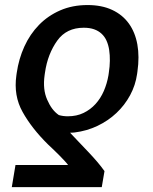

<svg xmlns="http://www.w3.org/2000/svg" viewBox="-20 -573 618 776"><path d="M27.7 183.2 42.6 93.8H255Q251.4 88.4 242.5 78.7Q233.7 68.9 222.1 57.2Q210.6 45.5 198 33.4Q185.4 21.3 174.7 11.4Q108.3 -54 71.4 -120.4Q34.4 -186.1 46.2 -268.5L47.6 -278.4Q55.8 -335.2 78.5 -385.1Q101.2 -435 137.6 -472.3Q174 -509.6 223.4 -531.1Q272.7 -552.6 333.8 -552.6Q391.3 -552.6 433.2 -533Q475.1 -513.5 500.7 -478Q526.3 -442.5 535.2 -393.1Q544 -343.8 535.5 -284.1L534.1 -274.1Q527.7 -228.7 505.9 -188.2Q484 -147.7 450.6 -116.3Q417.3 -84.9 374.1 -64.3Q331 -43.7 281.6 -37.6Q274.9 -36.9 271.7 -36.8Q268.5 -36.6 263.1 -36.6Q280.2 -18.5 298.3 0.5Q316.4 19.5 336.6 40.8Q356.9 62.1 373.2 81.3Q389.6 100.5 402.3 118.6L391.3 183.2ZM170.5 -170.5Q179.7 -149.1 191.2 -133.7Q202.8 -118.3 217.7 -108Q234.4 -103 253.9 -103Q289.8 -103 317.6 -116.5Q345.5 -130 366.1 -152.7Q386.7 -175.4 399.7 -205.4Q412.6 -235.4 418.3 -268.5L419.7 -278.4Q423.7 -304.3 424 -327.2Q424.4 -350.1 421.2 -371.4Q418 -392 410.5 -408.6Q403.1 -425.1 390.4 -436.8Q377.8 -448.5 360.1 -454.7Q342.3 -460.9 318.5 -460.9Q248.9 -460.9 211.6 -409.1Q192.5 -382.5 179.9 -350.3Q167.3 -318.2 161.6 -278.4L160.2 -268.5Q152.3 -211.6 170.5 -170.5Z"/></svg>

Font: Inter P Medium
Style: Italic
Weight: 500
Italic angle: 9.39999°
Designer: Rasmus Andersson
Foundry: rsms
Version: Version 3.018;git-588b23468